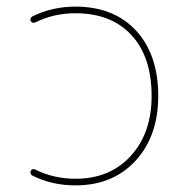

<svg xmlns="http://www.w3.org/2000/svg" viewBox="-20 -550 543 580"><path d="M86 -482Q78 -479 73 -486Q71 -490 72.5 -494Q74 -498 77 -500Q137 -530 208 -530Q324 -530 391 -457.5Q458 -385 458 -260Q458 -139 389.5 -64.5Q321 10 208 10Q136 10 77 -20Q74 -22 72.5 -26Q71 -30 73 -34Q77 -42 86 -38Q142 -10 208 -10Q312 -10 375 -79Q438 -148 438 -260Q438 -378 377 -444Q316 -510 208 -510Q142 -510 86 -482Z"/></svg>

Font: Rounded Mplus 1c Thin
Style: Regular
Weight: 250
Version: Version 1.059.20150529